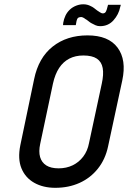

<svg xmlns="http://www.w3.org/2000/svg" viewBox="-20 -886 611 917"><path d="M496 -863 493 -852Q491 -842 486.5 -832Q482 -822 471 -822Q465 -822 457 -827.5Q449 -833 444 -836Q435 -843 428.5 -848Q422 -853 413 -857Q398 -865 380 -865.5Q362 -866 344 -859Q326 -852 313 -839.5Q300 -827 292.5 -811Q285 -795 282 -777L281 -766H342L344 -777Q345 -786 348.5 -794.5Q352 -803 362 -804Q368 -806 375 -803Q382 -800 388 -795Q394 -792 402.5 -785Q411 -778 417 -775Q426 -770 436 -765.5Q446 -761 458 -761Q497 -761 522 -789Q547 -817 554 -852L557 -863ZM143 -508 77 -192Q64 -127 82.5 -82Q101 -37 143.5 -13Q186 11 244 11Q308 11 360 -12.5Q412 -36 447.5 -80.5Q483 -125 496 -186L564 -502Q585 -600 541.5 -658.5Q498 -717 398 -717Q299 -717 231.5 -663.5Q164 -610 143 -508ZM172 -199 233 -487Q243 -532 262.5 -561.5Q282 -591 311 -606Q340 -621 378 -621Q420 -621 442.5 -606Q465 -591 470.5 -561Q476 -531 466 -486L405 -202Q398 -165 377.5 -138Q357 -111 327 -96.5Q297 -82 260 -82Q223 -82 201 -96Q179 -110 171.5 -136Q164 -162 172 -199Z"/></svg>

Font: Advent Pro SemiBold
Style: Italic
Weight: 600
Italic angle: -12°
Version: Version 3.000